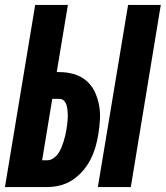

<svg xmlns="http://www.w3.org/2000/svg" viewBox="-30 -755 669 775"><path d="M365 0 487 -735H619L498 0ZM-10 0 112 -735H244L199 -464H210Q240 -464 268 -456Q296 -448 317.5 -430Q339 -412 351.5 -386.5Q364 -361 369.5 -332.5Q375 -304 373.5 -274Q372 -244 367 -214Q363 -188 355.5 -162Q348 -136 335.5 -111.5Q323 -87 304.5 -65.5Q286 -44 262.5 -28.5Q239 -13 212.5 -6.5Q186 0 160 0ZM160 -108Q173 -108 184.5 -115.5Q196 -123 204 -134Q212 -145 217 -157Q222 -169 226 -181.5Q230 -194 233 -206.5Q236 -219 238 -231Q240 -243 241.5 -255.5Q243 -268 243.5 -280Q244 -292 243 -304Q242 -316 239.5 -327Q237 -338 229.5 -347Q222 -356 210 -356H181L140 -108Z"/></svg>

Font: Iosevka Curly HvExObl
Style: Regular
Weight: 900
Width: 7
Italic angle: -9°
Monospace: yes
Designer: Belleve Invis
Foundry: Belleve Invis
Version: Version 11.1.0; ttfautohint (v1.8.3)